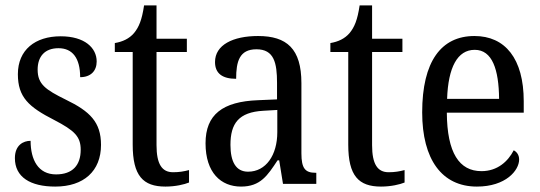

<svg xmlns="http://www.w3.org/2000/svg" viewBox="-20 -679 1995 709"><path d="M184 10C289 10 353 -47 353 -144C353 -228 312 -268 223 -311C148 -348 119 -368 119 -422C119 -469 144 -501 196 -501C248 -501 276 -464 276 -394C315 -394 337 -417 337 -452C337 -502 293 -545 204 -545C110 -545 46 -495 46 -405C46 -320 86 -284 180 -236C255 -197 278 -175 278 -126C278 -69 248 -35 187 -35C121 -35 93 -89 93 -159C66 -159 35 -143 35 -95C35 -25 92 10 184 10Z M591 10C628 10 661 2 678 -5V-51C659 -46 642 -43 619 -43C578 -43 558 -73 558 -143V-487H670V-536H558V-659H512C504 -605 493 -579 475 -557C457 -536 433 -525 404 -520V-487H470V-145C470 -30 508 10 591 10Z M870 10C942 10 968 -31 1005 -87H1011L1025 0H1148V-41H1145C1107 -41 1093 -57 1093 -113V-372C1093 -499 1039 -546 933 -546C840 -546 774 -513 774 -450C774 -408 801 -388 852 -388C852 -452 864 -497 927 -497C992 -497 1003 -447 1003 -373V-312L933 -309C802 -304 739 -256 739 -150C739 -41 796 10 870 10ZM896 -45C851 -45 831 -82 831 -144C831 -223 861 -265 953 -270L1004 -273V-191C1004 -106 962 -45 896 -45Z M1387 10C1424 10 1457 2 1474 -5V-51C1455 -46 1438 -43 1415 -43C1374 -43 1354 -73 1354 -143V-487H1466V-536H1354V-659H1308C1300 -605 1289 -579 1271 -557C1253 -536 1229 -525 1200 -520V-487H1266V-145C1266 -30 1304 10 1387 10Z M1741 10C1848 10 1897 -50 1897 -90C1897 -108 1887 -119 1877 -124C1856 -83 1817 -47 1758 -47C1676 -47 1631 -114 1630 -263H1914V-305C1914 -463 1845 -546 1732 -546C1609 -546 1539 -452 1539 -264C1539 -90 1612 10 1741 10ZM1823 -314H1631C1635 -430 1669 -495 1733 -495C1798 -495 1822 -422 1823 -314Z"/></svg>

Font: Noto Serif Bengali Condensed
Style: Regular
Weight: 400
Width: 3
Designer: Juan Bruce, Universal Thirst, Indian Type Foundry and the Monotype Design Team.
Foundry: Monotype Imaging Inc.
Version: Version 2.003